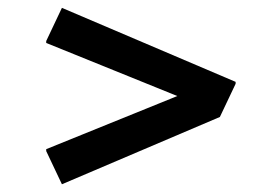

<svg xmlns="http://www.w3.org/2000/svg" viewBox="-20 -605 693 489"><path d="M580.1 -396.5V-391.6L540 -307.1L137.7 -135.7L97.7 -220.2V-225.1L431.6 -360.4L97.7 -495.6V-500.5L137.7 -585Z"/></svg>

Font: Nova Oval
Style: Book
Weight: 400
Version: Version 2.000